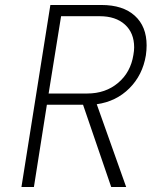

<svg xmlns="http://www.w3.org/2000/svg" viewBox="-20 -750 640 770"><path d="M66 0 182 -730H387Q473 -730 520.5 -687Q568 -644 568 -568Q568 -549 565 -528Q552 -449 499 -396Q446 -343 368 -332L486 0H426L313 -330H168L116 0ZM330 -375Q403 -375 453.5 -417.5Q504 -460 515 -530Q518 -547 518 -560Q518 -618 481 -651.5Q444 -685 380 -685H225L175 -375Z"/></svg>

Font: JetBrains Mono Extra Light
Style: Italic
Weight: 200
Italic angle: -9°
Monospace: yes
Designer: Philipp Nurullin, Konstantin Bulenkov
Foundry: JetBrains
Version: 2.002